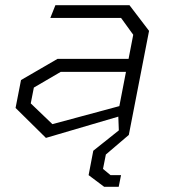

<svg xmlns="http://www.w3.org/2000/svg" viewBox="-20 -520 660 740"><path d="M157 11.5 436 -70.5 438 -17.5 339.5 61 321.5 155 381.5 200H437.5L446.5 155H406L377 131L388 75.5L476.5 0L554.5 -401L479 -500H193.5L174 -451H446.5L493.5 -386L475.5 -293H201.5L61 -211.5L40 -104ZM98.5 -121.5 110.5 -182.5 214 -243H465.5L440 -111L182 -41.5Z"/></svg>

Font: Monaspace Krypton ExtraLight
Style: Italic
Weight: 200
Italic angle: -11°
Designer: Riley Cran & the Lettermatic Team
Foundry: Lettermatic
Version: Version 1.101 (Monaspace Krypton)